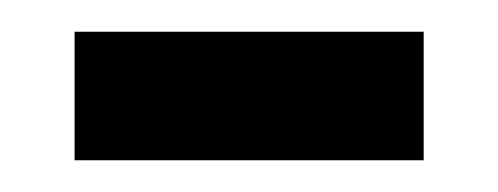

<svg xmlns="http://www.w3.org/2000/svg" viewBox="-20 -330 314 121"><path d="M27 -229H247V-310H27Z"/></svg>

Font: Noto Sans Gujarati UI ExtraCondensed
Style: Regular
Weight: 400
Width: 2
Designer: Jelle Bosma - Monotype Design Team, Universal Thirst
Foundry: Monotype Imaging Inc.
Version: Version 2.106